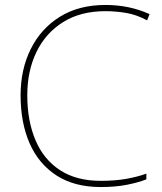

<svg xmlns="http://www.w3.org/2000/svg" viewBox="-20 -744 654 774"><path d="M405 -699Q305 -699 234.5 -655Q164 -611 127 -534.5Q90 -458 90 -360Q90 -257 123 -179Q156 -101 222 -58Q288 -15 386 -15Q444 -15 489 -23Q534 -31 570 -44V-21Q537 -8 491 1Q445 10 386 10Q280 10 208 -36.5Q136 -83 99.5 -166Q63 -249 63 -360Q63 -464 104 -546.5Q145 -629 221.5 -676.5Q298 -724 405 -724Q502 -724 583 -687L573 -662Q530 -685 488 -692Q446 -699 405 -699Z"/></svg>

Font: Noto Sans Kannada Thin
Style: Regular
Weight: 100
Designer: Jelle Bosma - Monotype Design Team
Foundry: Monotype Imaging Inc.
Version: Version 2.005; ttfautohint (v1.8.4.7-5d5b)